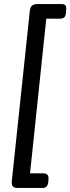

<svg xmlns="http://www.w3.org/2000/svg" viewBox="-20 -788 346 946"><path d="M68 138Q50 138 43.5 130.5Q37 123 38 106L127 -735Q130 -768 163 -768H283Q296 -768 302 -762Q308 -756 306 -738L305 -726Q304 -709 296.5 -702.5Q289 -696 275 -696H208L128 66H195Q205 66 212.5 72Q220 78 219 94L218 108Q216 125 209 131.5Q202 138 192 138Z"/></svg>

Font: Asap Medium
Style: Italic
Weight: 500
Italic angle: -6°
Designer: Pablo Cosgaya
Foundry: Omnibus-Type
Version: Version 3.001; ttfautohint (v1.8.3)